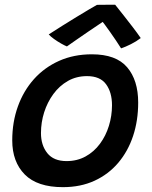

<svg xmlns="http://www.w3.org/2000/svg" viewBox="-20 -758 626 792"><path d="M239.5 14Q134 14 82.2 -38.2Q30.5 -90.5 30.5 -179Q30.5 -254.5 53.8 -319Q77 -383.5 120.2 -431.8Q163.5 -480 224 -507Q284.5 -534 359 -534Q459 -534 504.5 -480.5Q550 -427 550 -335Q550 -260.5 529 -197.2Q508 -134 467.8 -86.5Q427.5 -39 370 -12.5Q312.5 14 239.5 14ZM254.5 -93.5Q298.5 -93.5 333.2 -112.8Q368 -132 392.2 -164.8Q416.5 -197.5 429.2 -238.8Q442 -280 442 -324Q442 -377 417.5 -410.5Q393 -444 339 -444Q295 -444 260 -424Q225 -404 200.2 -370.2Q175.5 -336.5 162.2 -294.8Q149 -253 149 -209Q149 -159 175.2 -126.2Q201.5 -93.5 254.5 -93.5ZM455 -738.5Q470 -720 489.2 -695.5Q508.5 -671 527.5 -646.2Q546.5 -621.5 560.5 -601Q542.5 -587 520 -575.8Q497.5 -564.5 479.5 -558.5Q470.5 -573 458.2 -591.2Q446 -609.5 433.5 -627Q421 -644.5 411.8 -657Q402.5 -669.5 399.5 -673H411.5Q406 -669 387.8 -657Q369.5 -645 345.5 -628.5Q321.5 -612 297.5 -595.5Q273.5 -579 256 -566.5Q247 -570 232 -578.5Q217 -587 202.8 -597.2Q188.5 -607.5 181 -616Q207.5 -633 237.5 -652Q267.5 -671 296 -688.2Q324.5 -705.5 346.8 -718.8Q369 -732 380 -738Q387 -738 401.5 -738.2Q416 -738.5 431.5 -738.5Q447 -738.5 455 -738.5Z"/></svg>

Font: Grandstander Thin Medium
Style: Italic
Weight: 500
Italic angle: -15°
Version: Version 1.200